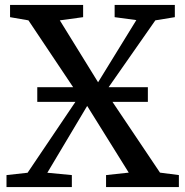

<svg xmlns="http://www.w3.org/2000/svg" viewBox="-20 -763 756 783"><path d="M92.5 -58.5 303 -370.5 96 -680 21 -693V-743H319V-693L224 -680L380 -427.5L536 -681L447.5 -693V-743H693V-693L613.5 -680L410.5 -389.5L632.5 -59L709.5 -49V0H412.5V-49L505 -59L335.5 -331L173 -58.5L273 -49V0H6.5V-49ZM583 -407.5V-347.5H132V-407.5Z"/></svg>

Font: Merriweather 20pt
Style: Regular
Weight: 400
Version: Version 2.100